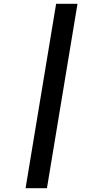

<svg xmlns="http://www.w3.org/2000/svg" viewBox="-20 -843 540 1006"><path d="M114 143 274 -823H386L226 143Z"/></svg>

Font: Iosevka
Style: Bold Italic
Weight: 700
Italic angle: -9°
Monospace: yes
Designer: Belleve Invis
Foundry: Belleve Invis
Version: Version 32.5.0; ttfautohint (v1.8.4)